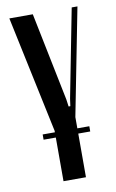

<svg xmlns="http://www.w3.org/2000/svg" viewBox="-79 -539 458 758"><g transform="rotate(-10 150.0 -160.0)"><path d="M203 -66V175H113V-27L14 -495H108L180 -141L184 -112H191L195 -141L264 -495H287ZM64 -21H251V0H64Z"/></g></svg>

Font: Moniqa Narrow Heading
Style: Bold
Weight: 700
Width: 4
Designer: Rajesh Rajput
Foundry: Rajesh Rajput
Version: Version 1.000